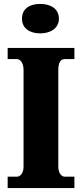

<svg xmlns="http://www.w3.org/2000/svg" viewBox="-20 -958 416 978"><path d="M185 -788C236 -788 280 -813 280 -863C280 -915 236 -938 185 -938C132 -938 92 -915 92 -863C92 -813 132 -788 185 -788ZM19 0H359V-58H310C293 -58 277 -76 277 -110V-600C277 -641 289 -657 310 -657H359V-714H19V-657H66C81 -657 100 -641 100 -601V-109C100 -73 81 -58 66 -58H19Z"/></svg>

Font: Noto Serif Georgian Condensed Black
Style: Regular
Weight: 900
Width: 3
Designer: Monotype Design Team, Akaki Razmadze
Foundry: Google LLC
Version: Version 2.003